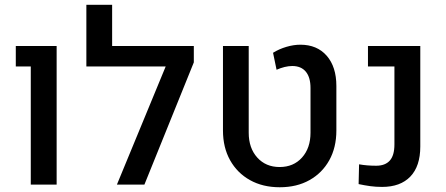

<svg xmlns="http://www.w3.org/2000/svg" viewBox="-20 -770 1859 801"><path d="M108.4 0V-492.7H45.9V-578.1H216.3V0Z M340.3 -492.7V-750H447.8V-578.1H749.5V-492.7ZM788.6 -509.8 582.5 0H467.8L706.5 -578.1H788.6Z M1147 11.2Q1076.2 11.2 1022.9 -18.6Q969.7 -48.3 939.9 -101.6Q910.2 -154.8 910.2 -225.6V-578.1H1017.6V-216.3Q1017.6 -152.3 1053.2 -112.8Q1088.9 -73.2 1146.5 -73.2Q1204.6 -73.2 1240 -112.8Q1275.4 -152.3 1275.4 -216.3V-402.8Q1275.4 -447.3 1255.9 -470.9Q1236.3 -494.6 1199.2 -494.6Q1184.1 -494.6 1167.2 -490.5Q1150.4 -486.3 1133.8 -479L1119.1 -549.8Q1144 -565.4 1174.6 -574.5Q1205.1 -583.5 1232.9 -583.5Q1302.7 -583.5 1343 -537.4Q1383.3 -491.2 1383.3 -411.1V-225.6Q1383.3 -154.8 1353.8 -101.6Q1324.2 -48.3 1271.2 -18.6Q1218.3 11.2 1147 11.2Z M1574.2 9.8Q1547.9 9.8 1524.7 6.6Q1501.5 3.4 1476.1 -2L1478 -84.5Q1510.7 -78.6 1549.3 -78.6Q1586.9 -78.6 1606.2 -100.1Q1625.5 -121.6 1625.5 -167.5V-492.7H1515.1V-578.1H1733.4V-158.7Q1733.4 -76.7 1691.9 -33.4Q1650.4 9.8 1574.2 9.8Z"/></svg>

Font: Heebo Medium
Style: Regular
Weight: 500
Designer: Oded Ezer
Foundry: Ezer Type House
Version: Version 3.100